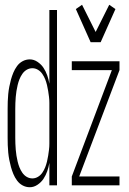

<svg xmlns="http://www.w3.org/2000/svg" viewBox="-20 -777 540 805"><path d="M105 8Q89 8 75 0.5Q61 -7 51.5 -20Q42 -33 36 -47.5Q30 -62 26 -76.5Q22 -91 19 -106.5Q16 -122 14.5 -137.5Q13 -153 12.5 -168.5Q12 -184 12 -200V-320Q12 -336 12.5 -351.5Q13 -367 14.5 -382.5Q16 -398 19 -413.5Q22 -429 26 -443.5Q30 -458 36 -472.5Q42 -487 51.5 -500Q61 -513 75 -520.5Q89 -528 105 -528Q122 -528 137.5 -517.5Q153 -507 162.5 -492.5Q172 -478 178 -461Q184 -444 187 -426V-735H219V0H187V-94Q184 -76 178 -59Q172 -42 162.5 -27.5Q153 -13 137.5 -2.5Q122 8 105 8ZM116 -29Q128 -29 139 -35.5Q150 -42 157.5 -53Q165 -64 169.5 -75.5Q174 -87 177 -99.5Q180 -112 182 -124.5Q184 -137 185.5 -149.5Q187 -162 187 -174.5Q187 -187 187 -200V-320Q187 -333 187 -345.5Q187 -358 185.5 -370.5Q184 -383 182 -395.5Q180 -408 177 -420.5Q174 -433 169.5 -444.5Q165 -456 157.5 -467Q150 -478 139 -484.5Q128 -491 116 -491Q103 -491 92 -484.5Q81 -478 73.5 -467Q66 -456 61.5 -444.5Q57 -433 54 -420.5Q51 -408 49 -395.5Q47 -383 46 -370.5Q45 -358 44.5 -345.5Q44 -333 44 -320V-200Q44 -187 44.5 -174.5Q45 -162 46 -149.5Q47 -137 49 -124.5Q51 -112 54 -99.5Q57 -87 61.5 -75.5Q66 -64 73.5 -53Q81 -42 92 -35.5Q103 -29 116 -29ZM360 -600 298 -739 324 -757 381 -643 438 -757 464 -739 402 -600ZM281 0V-37L449 -483H281V-520H481V-483L312 -37H481V0Z"/></svg>

Font: Iosevka Extralight
Style: Regular
Weight: 200
Monospace: yes
Designer: Belleve Invis
Foundry: Belleve Invis
Version: Version 32.0.1; ttfautohint (v1.8.4)